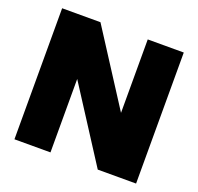

<svg xmlns="http://www.w3.org/2000/svg" viewBox="-128 -879 1052 1019"><g transform="rotate(20 398.0 -370.0)"><path d="M54.5 0V-740H271L571 -274H538V-740H741.5V0H525L225 -466H258V0Z"/></g></svg>

Font: Encode Sans SC Condensed Thin Black
Style: Regular
Weight: 900
Version: Version 3.002